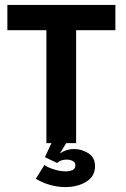

<svg xmlns="http://www.w3.org/2000/svg" viewBox="-20 -583 512 782"><path d="M290 -545V0H169V-545ZM10 -460V-563H450V-460ZM126 145 161 89Q172 98 198.5 106.5Q225 115 247 115Q264 115 275.5 109.5Q287 104 287 89Q287 79 276.5 73Q266 67 251 67Q241 67 231 70Q221 73 213 81L163 57L208 -40L261 -19L224 42Q235 34 250 29Q265 24 282 24Q312 24 339.5 41Q367 58 367 94Q367 135 331.5 157Q296 179 246 179Q216 179 185 170.5Q154 162 126 145Z"/></svg>

Font: Darker Grotesque ExtraBold
Style: Regular
Weight: 800
Designer: Gabriel Lam
Foundry: TypeRant
Version: Version 1.000;gftools[0.9.28]